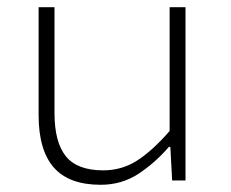

<svg xmlns="http://www.w3.org/2000/svg" viewBox="-20 -500 640 532"><path d="M259 12Q171 12 129 -36Q87 -84 87 -181V-480H131V-187Q131 -106 162.5 -67Q194 -28 266 -28Q317 -28 359 -54.5Q401 -81 450 -137V-480H494V0H457L452 -93H448Q409 -48 363 -18Q317 12 259 12Z"/></svg>

Font: Source Code Pro ExtraLight Light
Style: Regular
Weight: 300
Monospace: yes
Version: Version 1.018;hotconv 1.0.116;makeotfexe 2.5.65601